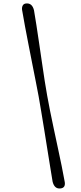

<svg xmlns="http://www.w3.org/2000/svg" viewBox="-20 -859 467 1108"><path d="M203.1 -302.2Q209.5 -266.6 217.6 -217.3Q225.8 -168 234.9 -112.4Q243.9 -56.9 252.7 -1.2Q261.5 54.6 269.6 103.9Q277.7 153.2 283.5 189.1Q294.1 232 328.2 228.5Q362.6 225.6 352 182.7Q345.9 147.8 335.9 98.7Q325.8 49.7 313.9 -5.8Q301.9 -61.4 290.2 -116.8Q278.5 -172.3 268.5 -221.6Q258.5 -270.8 252.3 -306.9Q245.6 -343 237.9 -392.8Q230.2 -442.5 222.1 -498.6Q213.9 -554.6 205.7 -610.5Q197.5 -666.3 189.9 -715.5Q182.3 -764.7 176.2 -799.6Q165.9 -841.9 131.4 -839.1Q115.9 -838 110.1 -825.1Q104.3 -812.3 109 -792.9Q114.9 -757.4 124.1 -708.1Q133.3 -658.8 144.2 -603.3Q155.1 -547.8 166 -492.2Q177 -436.7 186.7 -387.5Q196.4 -338.3 203.1 -302.2Z"/></svg>

Font: Fraunces 9pt SemiBold
Style: Italic
Weight: 600
Italic angle: -16°
Version: Version 1.000;[b76b70a41]